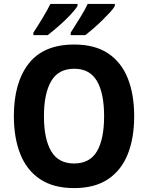

<svg xmlns="http://www.w3.org/2000/svg" viewBox="-20 -953 758 983"><path d="M667 -358Q667 -246 634 -163.5Q601 -81 533 -35.5Q465 10 359 10Q254 10 185.5 -35.5Q117 -81 84 -164Q51 -247 51 -359Q51 -530 127 -627.5Q203 -725 360 -725Q465 -725 533 -680Q601 -635 634 -552.5Q667 -470 667 -358ZM205 -358Q205 -242 242 -179Q279 -116 359 -116Q440 -116 476.5 -178.5Q513 -241 513 -358Q513 -475 476.5 -538Q440 -601 360 -601Q279 -601 242 -537.5Q205 -474 205 -358ZM568 -923Q561 -909 543 -889.5Q525 -870 502.5 -848Q480 -826 457.5 -806.5Q435 -787 417 -773H342V-786Q364 -821 390 -862.5Q416 -904 429 -933H568ZM377 -923Q366 -904 339.5 -876Q313 -848 281 -820Q249 -792 224 -773H151V-786Q174 -821 199 -862.5Q224 -904 238 -933H377Z"/></svg>

Font: Noto Sans Lao UI SemCond
Style: Bold
Weight: 700
Width: 4
Designer: Monotype Design Team
Foundry: Monotype Imaging Inc.
Version: Version 2.000; ttfautohint (v1.8.4.7-5d5b)